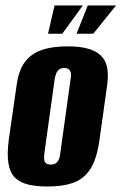

<svg xmlns="http://www.w3.org/2000/svg" viewBox="-20 -672 443 700"><path d="M154 8Q113 8 83.5 1Q54 -6 35.5 -23.5Q17 -41 11 -75Q5 -109 12 -163L41 -364Q48 -415 70.5 -445.5Q93 -476 131.5 -489.5Q170 -503 226 -503Q268 -503 297.5 -495.5Q327 -488 345.5 -471.5Q364 -455 370 -428.5Q376 -402 371 -364L343 -164Q333 -91 308.5 -54.5Q284 -18 245.5 -5Q207 8 154 8ZM165 -72Q176 -72 183 -76.5Q190 -81 194.5 -91Q199 -101 200 -115L237 -381Q240 -395 238.5 -404.5Q237 -414 231 -419Q225 -424 214 -424Q203 -424 196 -419Q189 -414 185 -404.5Q181 -395 179 -381L142 -115Q140 -101 141 -91Q142 -81 148 -76.5Q154 -72 165 -72ZM155 -549 179 -652H282L207 -549ZM259 -549 300 -652H403L320 -549Z"/></svg>

Font: Alumni Sans ExtraBold
Style: Italic
Weight: 800
Italic angle: -8°
Designer: Robert E. Leuschke
Foundry: Robert E. Leuschke
Version: Version 1.016